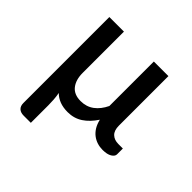

<svg xmlns="http://www.w3.org/2000/svg" viewBox="-173 -670 1001 1001"><g transform="rotate(45 327.5 -170.0)"><path d="M620.5 -75V-32Q620.5 -17.5 602.2 -6.2Q584 5 551 5Q530 5 510.8 -1Q491.5 -7 475.2 -19.5Q459 -32 447.2 -51.2Q435.5 -70.5 429.5 -96.5Q401 -53 365 -29.2Q329 -5.5 282.5 -5.5Q249 -5.5 223.5 -15.2Q198 -25 179.5 -43.5Q183.5 -22.5 185 -0.5Q186.5 21.5 186.5 40.5V169.5H133.5Q111 169.5 98.5 157.8Q86 146 86 124V-510H193.5V-205.5Q193.5 -154.5 217.5 -124.2Q241.5 -94 289.5 -94Q332 -94 363 -117Q394 -140 414 -182V-510H521.5V-145Q521.5 -109 539.5 -92Q557.5 -75 587.5 -75Z"/></g></svg>

Font: LatoLatin Semibold
Style: Regular
Weight: 600
Designer: Lukasz Dziedzic with Adam Twardoch and Botio Nikoltchev
Foundry: tyPoland Lukasz Dziedzic
Version: Version 2.015; 2015-08-06; http://www.latofonts.com/